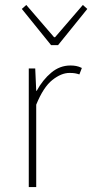

<svg xmlns="http://www.w3.org/2000/svg" viewBox="-20 -754 372 774"><path d="M96 0V-478H122L126 -388H128Q152 -432 186.5 -461Q221 -490 264 -490Q276 -490 287 -488Q298 -486 310 -480L300 -454Q291 -457 282.5 -458.5Q274 -460 260 -460Q227 -460 191 -431.5Q155 -403 126 -332V0ZM186 -572 68 -718 86 -734 198 -604H202L314 -734L332 -718L214 -572Z"/></svg>

Font: Source Sans 3 Variable
Style: Regular
Weight: 200
Designer: Paul D. Hunt
Foundry: Adobe Systems Incorporated
Version: Version 3.026